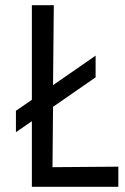

<svg xmlns="http://www.w3.org/2000/svg" viewBox="-20 -715 478 735"><path d="M102 -695H186L183 -389L346 -502V-419L183 -306L181 -75L433 -77V0H102V-251L41 -209V-291L102 -333Z"/></svg>

Font: Ruda
Style: Regular
Weight: 400
Designer: Mariela Monsalve, Angelina Sanchez
Foundry: Mariela Monsalve, Angelina Sanchez
Version: Version 1.002